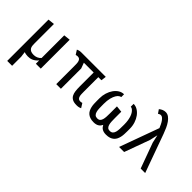

<svg xmlns="http://www.w3.org/2000/svg" viewBox="-15 -1585 2630 2630"><g transform="rotate(45 1300.0 -270.0)"><path d="M100 -550 195 -560V-182.5Q195 -160.5 197.2 -139.2Q199.5 -118 209.8 -101Q220 -84 240.5 -73.8Q261 -63.5 298 -63.5Q328 -63.5 355.8 -75Q383.5 -86.5 405 -111V-550L500 -560V0H405V-64.5Q385 -41 365.5 -26.8Q346 -12.5 327.2 -5Q308.5 2.5 290.5 5Q272.5 7.5 255 7.5Q236.5 7.5 218 4.2Q199.5 1 185 -5.5L195 75V250H100Z M1140 -475V-194.5Q1140 -168.5 1141 -145Q1142 -121.5 1147.8 -103.5Q1153.5 -85.5 1165.8 -75Q1178 -64.5 1200 -64.5Q1205.5 -64.5 1211.5 -65.5Q1217.5 -66.5 1223 -67.5Q1228.5 -69 1234.5 -70.5L1274.5 -7.5Q1266 -3 1248.5 2.8Q1231 8.5 1200 8.5Q1149 8.5 1119.2 -7.5Q1089.5 -23.5 1074.2 -51.8Q1059 -80 1054.5 -118.5Q1050 -157 1050 -201.5V-475H860L890 -393.5V0H800V-347Q800 -373 799 -396.5Q798 -420 792.2 -438Q786.5 -456 774.2 -466.5Q762 -477 740 -477Q734.5 -477 728.2 -476Q722 -475 717 -474Q711 -472.5 705.5 -471L665.5 -534Q674 -538.5 691.2 -544.2Q708.5 -550 739 -550H1209.5L1199.5 -475Z M1697 -362.5V-241Q1697 -205.5 1698.5 -173.5Q1700 -141.5 1707 -117.2Q1714 -93 1728.8 -78.8Q1743.5 -64.5 1770 -64.5Q1800 -64.5 1816.2 -79.2Q1832.5 -94 1840 -120.8Q1847.5 -147.5 1848.8 -184.2Q1850 -221 1850 -265Q1850 -311 1844 -346.8Q1838 -382.5 1828.5 -409Q1819 -435.5 1807 -453.5Q1795 -471.5 1782.8 -482.8Q1770.5 -494 1759.2 -498.8Q1748 -503.5 1740.5 -503.5V-558.5Q1782 -558.5 1819 -536Q1856 -513.5 1884 -475.5Q1912 -437.5 1928.5 -386.8Q1945 -336 1945 -280V-228.5Q1945 -201 1943.5 -172.8Q1942 -144.5 1936 -118.2Q1930 -92 1918.8 -69Q1907.5 -46 1888 -28.8Q1868.5 -11.5 1839.8 -1.5Q1811 8.5 1770 8.5Q1744.5 8.5 1725.5 3.5Q1706.5 -1.5 1692 -10.8Q1677.5 -20 1667.5 -32.5Q1657.5 -45 1650 -60Q1642.5 -45 1632.5 -32.5Q1622.5 -20 1608.2 -10.8Q1594 -1.5 1574.8 3.5Q1555.5 8.5 1530.5 8.5Q1489.5 8.5 1460.8 -1.5Q1432 -11.5 1412.5 -28.8Q1393 -46 1381.8 -69.2Q1370.5 -92.5 1364.5 -118.8Q1358.5 -145 1357 -173Q1355.5 -201 1355.5 -228.5V-280Q1355.5 -336 1371.2 -386.8Q1387 -437.5 1414 -475.5Q1441 -513.5 1477.2 -536Q1513.5 -558.5 1555 -558.5V-503.5Q1543.5 -503.5 1525.8 -492.2Q1508 -481 1491.2 -453.5Q1474.5 -426 1462.5 -380.2Q1450.5 -334.5 1450.5 -265Q1450.5 -221 1451.8 -184.2Q1453 -147.5 1460.5 -120.8Q1468 -94 1484.2 -79.2Q1500.5 -64.5 1530.5 -64.5Q1557 -64.5 1571.8 -78.8Q1586.5 -93 1593.5 -117.2Q1600.5 -141.5 1602 -173.5Q1603.5 -205.5 1603.5 -241V-372.5Z M2275 -484 2249 -368 2115 0H2017L2225.5 -573.5Q2215.5 -598 2203.2 -623.2Q2191 -648.5 2176.8 -668.5Q2162.5 -688.5 2147 -701.2Q2131.5 -714 2115 -714Q2103 -714 2092 -709Q2081 -704 2072.5 -698L2036 -751.5Q2057 -769.5 2081.2 -779.8Q2105.5 -790 2131 -790Q2165 -790 2193.2 -769.8Q2221.5 -749.5 2244.8 -716.5Q2268 -683.5 2287 -642Q2306 -600.5 2321 -558.5L2522.5 0H2435.5L2301 -368Z"/></g></svg>

Font: B612 Mono
Style: Regular
Weight: 400
Version: Version 1.005